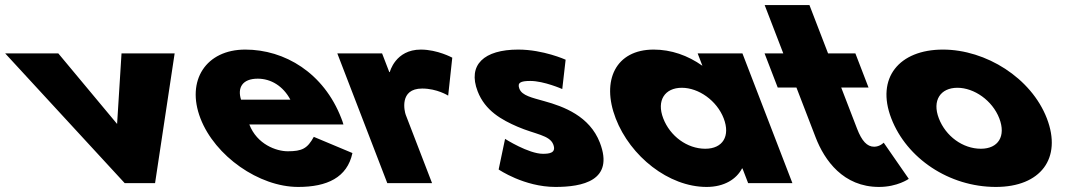

<svg xmlns="http://www.w3.org/2000/svg" viewBox="-238 -724 4280 759"><path d="M-7.6 -513H-217.6L255 0H375L452.4 -513H242.4L224.9 -234Z M1119.6 -232C1118.3 -238 1114.1 -249 1111.4 -256C1042 -436 887.6 -528 731.6 -528C576.6 -528 496.6 -406 554.4 -256C611.8 -107 785.8 15 940.8 15C1054.8 15 1134.5 -22 1155.2 -119L1002.5 -183C977.2 -137 956.5 -126 899.5 -126C854.5 -126 778.1 -153 747.6 -232ZM714.9 -330C699.8 -377 719.9 -413 780.9 -413C832.9 -413 881.1 -384 909.9 -330Z M1293 0H1470L1366 -270C1361 -283 1338.9 -374 1430.9 -374C1489.9 -374 1533.7 -346 1533.7 -346L1549.9 -496C1549.9 -496 1491.6 -528 1425.6 -528C1324.6 -528 1302.9 -439 1302.9 -439H1300.9L1272.4 -513H1095.4Z M1810.6 -528C1675.6 -528 1609.7 -468 1650.2 -363C1679.8 -286 1745.7 -250 1808.1 -223C1877.6 -193 1934.8 -190 1949.1 -153C1962.2 -119 1933.3 -116 1908.3 -116C1851.3 -116 1758.6 -175 1758.6 -175L1733.2 -54C1733.2 -54 1833.8 15 1957.8 15C2062.8 15 2191.5 -9 2133.4 -160C2092.9 -265 1990.3 -303 1914.2 -324C1864.8 -338 1825.7 -346 1815.3 -373C1806.1 -397 1819.4 -404 1858.4 -404C1912.4 -404 1984.7 -372 1984.7 -372L1998 -488C1998 -488 1909.6 -528 1810.6 -528Z M2195.9 -256C2253.7 -106 2405.3 15 2555.3 15C2625.3 15 2673.3 -16 2695.2 -58H2697.2L2719.5 0H2894.5L2696.9 -513H2519.9L2538.7 -464C2480.9 -505 2415.1 -528 2346.1 -528C2196.1 -528 2138.1 -406 2195.9 -256ZM2383.9 -256C2356.5 -327 2390.3 -377 2457.3 -377C2523.3 -377 2595.5 -327 2622.9 -256C2649.8 -186 2619.1 -136 2550.1 -136C2478.1 -136 2410.8 -186 2383.9 -256Z M2858.4 -513H2784.4L2836.4 -378H2910.4L2986.3 -181C3021.3 -90 3095.8 15 3236.8 15C3309.8 15 3354.5 -17 3354.5 -17L3255.4 -160C3255.4 -160 3240.5 -144 3217.5 -144C3189.5 -144 3168.7 -167 3150.2 -215L3087.4 -378H3195.4L3143.4 -513H3035.4L2961.8 -704H2784.8Z M3285.4 -256C3346.2 -98 3513.8 15 3698.8 15C3875.8 15 3961.2 -98 3900.4 -256C3838.7 -416 3659.6 -528 3489.6 -528C3316.6 -528 3223.7 -416 3285.4 -256ZM3473.4 -256C3446 -327 3479.8 -377 3546.8 -377C3612.8 -377 3685 -327 3712.4 -256C3739.3 -186 3708.6 -136 3639.6 -136C3567.6 -136 3500.3 -186 3473.4 -256Z"/></svg>

Font: Hussar
Style: BdOpOblFour
Weight: 700
Foundry: Cannot Into Space Fonts
Version: Version 2.00